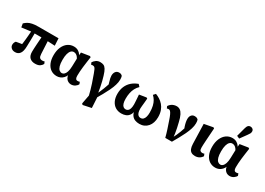

<svg xmlns="http://www.w3.org/2000/svg" viewBox="-8 -1726 3947 2865"><g transform="rotate(30 1966.0 -293.5)"><path d="M122.6 15.1Q80.7 15.1 56.3 -7.6Q31.8 -30.3 31.8 -61.1Q31.8 -79.8 37.7 -95.9Q43.5 -112.1 55.7 -125.8Q74.8 -129.8 102.8 -134Q130.8 -138.3 159.1 -142.8Q187.4 -147.3 207.7 -149.4L150.7 -111.5Q155 -139.8 159.1 -170.9Q163.1 -202 166.3 -234.3Q169.5 -266.5 172.1 -298.8Q174.7 -331.1 176.9 -362.3Q179.1 -393.5 180.8 -421.9H238.2Q238.2 -397.1 237.7 -370.3Q237.2 -343.5 237.1 -314.8Q236.9 -286.2 236.3 -257.6Q235.7 -229.1 234.9 -200.7Q234.1 -172.3 233.5 -145.9Q232 -62.8 203.2 -23.8Q174.4 15.1 122.6 15.1ZM19.9 -351.7 9.1 -414.2Q34.1 -438.5 62.1 -454.9Q90.2 -471.4 132.7 -480.3Q175.3 -489.2 242.9 -489.2H582.2L589.1 -364.8L412.5 -373.3H189.4ZM465.2 15.1Q407.5 15.1 373.8 -17.5Q340.1 -50.1 340.1 -116.4Q340.1 -141.9 341.5 -172Q342.8 -202.1 345.2 -239.2Q347.5 -276.3 350.9 -321.4Q354.3 -366.4 358.8 -421.9H461.9L475.2 -157.7Q477.2 -112.7 492.5 -96Q507.9 -79.4 536.9 -79.4Q548.3 -79.4 558.2 -81.2Q568 -82.9 575.2 -86.2L589.6 -50.6Q574.4 -21.5 546.1 -3.2Q517.8 15.1 465.2 15.1Z M838 14.4Q780.8 14.4 737 -14.9Q693.3 -44.1 668.5 -99.8Q643.8 -155.5 643.8 -233.4Q643.8 -316.2 670.4 -375.9Q697 -435.5 742.4 -467.1Q787.8 -498.6 845.4 -498.6Q886.4 -498.6 917.9 -481Q949.3 -463.4 969.7 -432.1Q990.1 -400.8 996.3 -359.1H1003.6L984.4 -332.4Q972.3 -365.1 956.7 -385.7Q941 -406.3 922.7 -416.2Q904.5 -426.1 883.2 -426.1Q858.2 -426.1 837.7 -406.6Q817.3 -387.1 805.7 -345.9Q794.1 -304.6 794.1 -240.5Q794.1 -175.9 805.8 -136.9Q817.6 -97.9 838.1 -80.4Q858.6 -62.9 883.9 -62.9Q904.7 -62.9 922.9 -79.6Q941.1 -96.2 953.5 -133.1Q965.9 -169.9 967.2 -228.4L972.1 -394.1L978.3 -472.2L1121.5 -494.5L1138.6 -483.1Q1131.3 -434 1124.8 -387.6Q1118.3 -341.3 1113.3 -298.7Q1108.3 -256.1 1105.8 -217.4Q1103.3 -178.7 1103.3 -144.7Q1103.3 -111.8 1113.5 -95.6Q1123.6 -79.4 1145.9 -79.4Q1156.6 -79.4 1165.5 -81.2Q1174.4 -82.9 1181.5 -86.2L1195.5 -51.3Q1182.8 -24.1 1153 -4.5Q1123.2 15.1 1085.2 15.1Q1059.2 15.1 1036 2.6Q1012.8 -9.9 997.3 -34.9Q981.8 -60 978.8 -96.4L987.2 -96.1Q972.7 -57.5 949.5 -33.2Q926.4 -8.8 898.1 2.8Q869.9 14.4 838 14.4Z M1373.5 176.5 1412.7 -32.1 1410.2 55.4Q1381.3 -65.8 1352.4 -151.8Q1323.4 -237.9 1300.9 -298.6Q1287.6 -334.7 1278 -355.5Q1268.5 -376.3 1257.5 -385.4Q1246.6 -394.5 1227.9 -394.5Q1220.9 -394.5 1214.3 -393.5Q1207.7 -392.5 1200.1 -390.5L1186 -424.7Q1205.1 -453.3 1233.3 -473.1Q1261.5 -492.9 1302 -492.9Q1334.7 -492.9 1359.1 -482.6Q1383.5 -472.4 1403.9 -439.8Q1424.4 -407.3 1444.1 -340.9Q1455.1 -306.1 1465.7 -263.2Q1476.3 -220.4 1486.4 -170.2Q1496.5 -120 1504.4 -63.6L1520.9 -52.9L1533 163.5L1390.3 193.5ZM1510 5.7 1478.1 -35.8Q1495 -67 1511 -102.7Q1527 -138.5 1542.7 -178.2Q1558.3 -218 1572.5 -261.3Q1586.6 -304.7 1598.8 -352L1596.2 -192Q1576.7 -259.7 1565.1 -298.4Q1553.4 -337.1 1548.7 -359.9Q1544 -382.8 1544 -401.6Q1544 -444.8 1564.8 -471.7Q1585.5 -498.6 1622.9 -498.6Q1642.9 -498.6 1655.4 -493Q1667.8 -487.4 1680.2 -474.6Q1684.3 -459.5 1686.2 -446.5Q1688 -433.4 1688 -413.6Q1688 -369.8 1671.9 -317.6Q1655.7 -265.5 1629.1 -210.2Q1602.4 -154.8 1571.5 -99.9Q1540.6 -44.9 1510 5.7Z M1950.8 15.1Q1893.5 15.1 1849.5 -12.2Q1805.5 -39.5 1781.2 -90.5Q1756.8 -141.5 1756.8 -211.5Q1756.8 -283.1 1781 -339.2Q1805.1 -395.2 1850 -435.1Q1895 -474.9 1958.7 -497.9L1991.7 -462.2Q1958.8 -431.2 1938.6 -392.5Q1918.4 -353.7 1909.2 -308Q1900 -262.4 1900 -210.5Q1900 -161.2 1909.7 -130.3Q1919.3 -99.4 1937.1 -85Q1954.8 -70.6 1978.5 -70.6Q2000.2 -70.6 2016.7 -83.5Q2033.2 -96.3 2042.5 -124.5Q2051.7 -152.7 2051.7 -198Q2051.7 -208.9 2050.4 -230.1Q2049 -251.3 2047 -284.6Q2045 -317.8 2041.3 -362.2L2162.5 -381.1L2178.6 -371.2Q2175.9 -334.3 2172.3 -298.8Q2168.8 -263.2 2165.9 -235.2Q2162.9 -207.1 2162.9 -191.7Q2162.9 -150.1 2171.7 -123.3Q2180.4 -96.5 2196.4 -83.5Q2212.5 -70.6 2234.3 -70.6Q2263.7 -70.6 2281.4 -88.5Q2299 -106.5 2307.3 -137.7Q2315.5 -169 2315.5 -208.1Q2315.5 -273.3 2304 -320.7Q2292.6 -368.1 2272.2 -402.2Q2251.7 -436.2 2223.8 -462.2L2256.5 -497.9Q2293.1 -484.5 2328.9 -461.9Q2364.6 -439.4 2393.9 -405.6Q2423.2 -371.8 2440.8 -323.8Q2458.4 -275.9 2458.4 -210.5Q2458.4 -160.4 2444.9 -119.1Q2431.4 -77.8 2405.6 -47.9Q2379.7 -18 2343.8 -1.4Q2307.9 15.1 2263.8 15.1Q2221.2 15.1 2187.7 2Q2154.2 -11.2 2132.1 -40.8Q2110.1 -70.3 2101.7 -118.3H2111.5Q2103.4 -70.4 2081.8 -41Q2060.2 -11.6 2027 1.7Q1993.8 15.1 1950.8 15.1Z M2704.6 1.5Q2687.6 -65.6 2667 -127.3Q2646.5 -189.1 2624.5 -252.8Q2606.7 -307.2 2592 -338.1Q2577.2 -369 2564.3 -382.1Q2551.4 -395.2 2537.5 -395.2Q2527.5 -395.2 2520.4 -393.8Q2513.2 -392.5 2505.5 -389.8L2491 -424Q2508 -449.8 2528.8 -464.9Q2549.7 -480.1 2572.8 -486.8Q2596 -493.6 2618.5 -493.6Q2650.7 -493.6 2677.1 -476.1Q2703.5 -458.5 2725.2 -416.2Q2746.8 -373.9 2763.2 -299.9Q2774.8 -253.7 2783.3 -212.2Q2791.8 -170.6 2798.2 -130.1Q2804.6 -89.7 2808.4 -44.8H2788.2L2796.3 -59.2Q2812.6 -88.9 2827.7 -122.3Q2842.7 -155.7 2856.6 -192.2Q2870.6 -228.6 2882.7 -268.4Q2894.7 -308.1 2904.8 -350.5L2907.5 -194Q2885.2 -246.8 2872.2 -286.2Q2859.1 -325.6 2853.7 -355.2Q2848.3 -384.8 2848.3 -407.3Q2848.3 -450.5 2869.1 -474.9Q2889.8 -499.3 2921.6 -499.3Q2946.5 -499.3 2960 -493.7Q2973.5 -488.1 2985.9 -475.3Q2990 -460.2 2991.9 -447.2Q2993.7 -434.1 2993.7 -414.3Q2993.7 -371.2 2977.9 -320.3Q2962.1 -269.4 2936.2 -214.7Q2910.3 -159.9 2879.7 -105Q2849.2 -50.1 2819.1 1.5Z M3222.8 15.1Q3184 15.1 3158.9 0.3Q3133.7 -14.6 3121 -45.8Q3108.3 -77 3106.6 -126.4L3096.6 -466.2L3249.4 -494.8L3265.1 -484.1Q3259.8 -405.5 3256.1 -350.6Q3252.5 -295.7 3250 -257.7Q3247.5 -219.7 3246.3 -192.8Q3245.2 -166 3245.2 -144.5Q3245.2 -105 3258.4 -92.2Q3271.6 -79.4 3294.6 -79.4Q3304.2 -79.4 3312.4 -81.2Q3320.5 -82.9 3327.7 -86.2L3342.1 -50.6Q3323.7 -19.4 3292.8 -2.1Q3261.9 15.1 3222.8 15.1Z M3570 14.4Q3512.8 14.4 3469 -14.9Q3425.3 -44.1 3400.5 -99.8Q3375.8 -155.5 3375.8 -233.4Q3375.8 -316.2 3402.4 -375.9Q3429 -435.5 3474.4 -467.1Q3519.8 -498.6 3577.4 -498.6Q3618.4 -498.6 3649.9 -481Q3681.3 -463.4 3701.7 -432.1Q3722.1 -400.8 3728.3 -359.1H3735.6L3716.4 -332.4Q3704.3 -365.1 3688.7 -385.7Q3673 -406.3 3654.7 -416.2Q3636.5 -426.1 3615.2 -426.1Q3590.2 -426.1 3569.7 -406.6Q3549.3 -387.1 3537.7 -345.9Q3526.1 -304.6 3526.1 -240.5Q3526.1 -175.9 3537.8 -136.9Q3549.6 -97.9 3570.1 -80.4Q3590.6 -62.9 3615.9 -62.9Q3636.7 -62.9 3654.9 -79.6Q3673.1 -96.2 3685.5 -133.1Q3697.9 -169.9 3699.2 -228.4L3704.1 -394.1L3710.3 -472.2L3853.5 -494.5L3870.6 -483.1Q3863.3 -434 3856.8 -387.6Q3850.3 -341.3 3845.3 -298.7Q3840.3 -256.1 3837.8 -217.4Q3835.3 -178.7 3835.3 -144.7Q3835.3 -111.8 3845.5 -95.6Q3855.6 -79.4 3877.9 -79.4Q3888.6 -79.4 3897.5 -81.2Q3906.4 -82.9 3913.5 -86.2L3927.5 -51.3Q3914.8 -24.1 3885 -4.5Q3855.2 15.1 3817.2 15.1Q3791.2 15.1 3768 2.6Q3744.8 -9.9 3729.3 -34.9Q3713.8 -60 3710.8 -96.4L3719.2 -96.1Q3704.7 -57.5 3681.5 -33.2Q3658.4 -8.8 3630.1 2.8Q3601.9 14.4 3570 14.4ZM3618.1 -561 3659.2 -714Q3669.3 -751.8 3684.2 -766.5Q3699 -781.2 3721.9 -781.2Q3746.3 -781.2 3763.1 -766.8Q3779.9 -752.4 3779.9 -726.9Q3779.9 -707.5 3771 -691.1Q3762.1 -674.8 3744.4 -650.8L3664.6 -540.6Z"/></g></svg>

Font: Source Serif 4 Variable
Style: Regular
Weight: 400
Designer: Frank Grießhammer
Foundry: Adobe
Version: Version 4.005;hotconv 1.1.0;makeotfexe 2.6.0